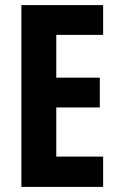

<svg xmlns="http://www.w3.org/2000/svg" viewBox="-20 -734 467 754"><path d="M385 0H64V-714H385V-597H201V-429H372V-312H201V-119H385Z"/></svg>

Font: Noto Sans Thai ExtCond
Style: Bold
Weight: 700
Width: 2
Designer: Monotype Design Team
Foundry: Monotype Imaging Inc.
Version: Version 2.002; ttfautohint (v1.8.4.7-5d5b)